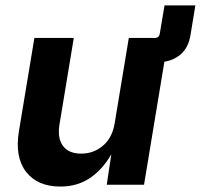

<svg xmlns="http://www.w3.org/2000/svg" viewBox="-20 -687 747 714"><path d="M204.6 6.8Q119.6 6.8 77.1 -47.9Q34.7 -102.5 50.3 -198.7L107.9 -545.9H254.4L201.2 -224.1Q192.9 -173.3 214.1 -144.5Q235.4 -115.7 282.2 -115.7Q328.1 -115.7 363 -145.3Q397.9 -174.8 406.7 -230L459 -545.9H555.7Q571.8 -545.9 574.2 -562L591.8 -667H706.5L688.5 -557.1Q681.2 -512.2 655 -487.8Q628.9 -463.4 591.3 -457.5L515.6 0H377L394 -113.3Q360.8 -55.7 313.7 -24.4Q266.6 6.8 204.6 6.8Z"/></svg>

Font: Inter
Style: Bold Italic
Weight: 700
Italic angle: -9.39999°
Designer: Rasmus Andersson
Foundry: rsms
Version: Version 4.001;git-9221beed3